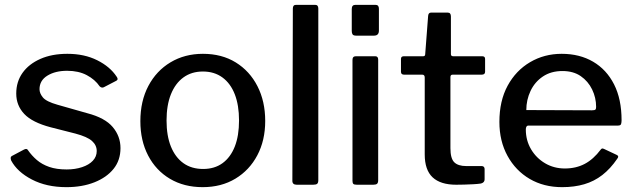

<svg xmlns="http://www.w3.org/2000/svg" viewBox="-20 -762 2620 792"><path d="M391 -406Q372 -434 338 -452Q304 -470 257 -470Q208 -470 175.5 -450Q143 -430 143 -394Q143 -377 157 -360Q171 -343 217 -330L340 -295Q413 -276 445 -238Q477 -200 477 -151Q477 -101 448.5 -65.5Q420 -30 369.5 -10Q319 10 254 10Q172 10 111.5 -21.5Q51 -53 26 -100Q24 -106 24 -110.5Q24 -115 28 -118L77 -144Q84 -148 88.5 -147.5Q93 -147 95 -143Q111 -120 132 -102Q153 -84 183 -73.5Q213 -63 255 -63Q290 -63 318.5 -72.5Q347 -82 363 -99Q379 -116 379 -139Q379 -163 359.5 -180.5Q340 -198 291 -211L189 -237Q113 -257 80 -292Q47 -327 47 -376Q47 -425 73 -461.5Q99 -498 146.5 -519Q194 -540 258 -540Q328 -540 381 -513.5Q434 -487 461 -446Q464 -442 465 -437.5Q466 -433 460 -429L408 -402Q404 -400 399.5 -401Q395 -402 391 -406Z M816 10Q739 10 681 -24.5Q623 -59 591 -120.5Q559 -182 559 -262Q559 -345 592 -407.5Q625 -470 683.5 -505Q742 -540 817 -540Q895 -540 952.5 -504.5Q1010 -469 1042 -406.5Q1074 -344 1074 -263Q1074 -183 1041.5 -121.5Q1009 -60 951 -25Q893 10 816 10ZM818 -65Q865 -65 898 -89Q931 -113 948.5 -157.5Q966 -202 966 -265Q966 -328 948.5 -373Q931 -418 897.5 -442.5Q864 -467 817 -467Q770 -467 736.5 -442.5Q703 -418 685 -373Q667 -328 667 -265Q667 -202 685 -157.5Q703 -113 736.5 -89Q770 -65 818 -65Z M1293 -19Q1293 -8 1288.5 -4Q1284 0 1272 0H1204Q1186 0 1186 -16L1188 -727Q1188 -742 1201 -742H1280Q1293 -742 1293 -727Z M1540 -19Q1540 -8 1535.5 -4Q1531 0 1520 0H1452Q1441 0 1437.5 -3.5Q1434 -7 1434 -16V-515Q1434 -530 1448 -530H1528Q1540 -530 1540 -516ZM1543 -636Q1543 -615 1523 -615H1449Q1438 -615 1434.5 -620Q1431 -625 1431 -634V-725Q1431 -742 1446 -742H1529Q1543 -742 1543 -726Z M1847 -454Q1838 -454 1838 -444V-151Q1838 -108 1854 -92.5Q1870 -77 1903 -77H1967Q1973 -77 1976 -73.5Q1979 -70 1979 -65V-22Q1979 -9 1964 -5Q1951 -3 1932 -2Q1913 -1 1894.5 -0.5Q1876 0 1862 0Q1797 0 1764.5 -30.5Q1732 -61 1732 -125V-442Q1732 -454 1722 -454H1647Q1634 -454 1634 -466V-519Q1634 -530 1646 -530H1726Q1734 -530 1734 -539L1746 -696Q1747 -710 1758 -710H1827Q1840 -710 1840 -694V-539Q1840 -530 1849 -530H1969Q1981 -530 1981 -519V-466Q1981 -454 1967 -454Z M2149 -228Q2149 -183 2170.5 -146.5Q2192 -110 2228.5 -88.5Q2265 -67 2310 -67Q2356 -67 2392 -86Q2428 -105 2458 -145Q2461 -149 2464 -149.5Q2467 -150 2473 -147L2524 -123Q2535 -118 2526 -107Q2498 -66 2464.5 -40Q2431 -14 2390 -2Q2349 10 2299 10Q2223 10 2165 -24Q2107 -58 2073.5 -119Q2040 -180 2040 -259Q2040 -346 2074 -408.5Q2108 -471 2166.5 -505.5Q2225 -540 2297 -540Q2371 -540 2426.5 -507.5Q2482 -475 2513 -414Q2544 -353 2544 -266Q2544 -257 2542 -250.5Q2540 -244 2529 -244H2159Q2154 -244 2151.5 -239.5Q2149 -235 2149 -228ZM2422 -307Q2433 -307 2436 -310Q2439 -313 2439 -321Q2439 -359 2422.5 -393Q2406 -427 2375.5 -448Q2345 -469 2300 -469Q2253 -469 2219.5 -446.5Q2186 -424 2168.5 -387Q2151 -350 2151 -308Z"/></svg>

Font: Libre Franklin Thin Medium
Style: Regular
Weight: 500
Version: Version 3.000